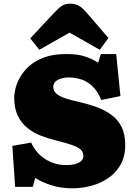

<svg xmlns="http://www.w3.org/2000/svg" viewBox="-20 -1007 741 1041"><path d="M374 14Q311 14 258.5 -2.5Q206 -19 171 -43L158 6H62L47 -216L149 -234Q160 -209 178 -186.5Q196 -164 220.5 -147.5Q245 -131 274.5 -121.5Q304 -112 337 -112Q370 -112 391 -118.5Q412 -125 422 -136Q432 -147 432 -161Q432 -184 416 -197.5Q400 -211 367 -222Q334 -233 282 -246Q242 -256 202.5 -271Q163 -286 130 -312Q97 -338 77 -378.5Q57 -419 57 -479Q57 -500 64.5 -529.5Q72 -559 90.5 -591Q109 -623 141 -651Q173 -679 221.5 -696.5Q270 -714 339 -714Q398 -714 437 -702Q476 -690 512 -667L527 -714H610L633 -486L529 -465Q507 -518 476.5 -544Q446 -570 413.5 -578.5Q381 -587 354 -587Q320 -587 294.5 -574.5Q269 -562 269 -536Q269 -512 287.5 -497.5Q306 -483 337.5 -473Q369 -463 409 -454Q458 -443 502.5 -427Q547 -411 582.5 -385.5Q618 -360 638.5 -320Q659 -280 659 -220Q659 -159 634 -114.5Q609 -70 567 -41.5Q525 -13 474.5 0.5Q424 14 374 14ZM193 -737 144 -799 274 -938Q300 -966 317.5 -976.5Q335 -987 362 -987Q385 -987 404.5 -977.5Q424 -968 448 -940L568 -801L521 -737L357 -830Z"/></svg>

Font: Literata Variable Black
Style: Regular
Weight: 900
Designer: Latin by Veronika Burian and Jose Scaglione. Greek by Irene Vlachou. Cyrillic by Vera Evstafieva.
Foundry: TypeTogether
Version: Version 3.021